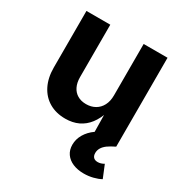

<svg xmlns="http://www.w3.org/2000/svg" viewBox="-175 -678 972 1021"><g transform="rotate(30 311.5 -168.0)"><path d="M62.4 -198.7V-545.9H208.8V-224.2Q208.8 -190.6 220.7 -166.1Q232.5 -141.7 254.8 -128.6Q277.1 -115.5 307.8 -115.5Q338.9 -115.5 362.8 -129.2Q386.7 -142.8 400.2 -168.6Q413.7 -194.4 413.7 -229.8V-545.9H560.3V0H421.8L419.7 -136.3H428.3Q413.5 -89.6 389.2 -58Q365 -26.3 330.1 -9.7Q295.3 6.8 250.3 6.8Q193.9 6.8 151.5 -18Q109.1 -42.8 85.7 -89.3Q62.4 -135.8 62.4 -198.7ZM353 107.1Q353 73.2 371 42.6Q389.1 11.9 421.2 -10.7L560.3 0Q532.4 13.5 515.3 25.8Q498.2 38.1 489.3 52.9Q480.4 67.6 480.4 84.5Q480.4 101.7 489.3 111.1Q498.3 120.4 515.6 120.4Q534.4 120.4 553.4 109.1L584.8 185.6Q565.2 196.6 537.9 203.4Q510.7 210.3 481.7 210.3Q443.4 210.3 414.4 198Q385.4 185.7 369.2 162.5Q353 139.2 353 107.1Z"/></g></svg>

Font: Raveo Variable
Style: Regular
Weight: 400
Designer: Jakub Foglar, Rasmus Andersson (Inter)
Foundry: Jakubfoglar.com
Version: Version 1.000;Glyphs 3.2.3 (3260)